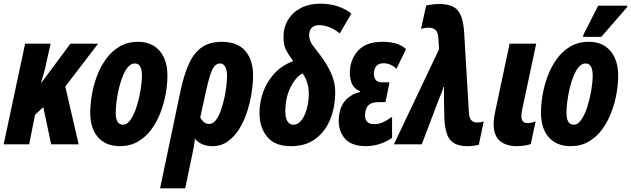

<svg xmlns="http://www.w3.org/2000/svg" viewBox="-30 -787 3441 1047"><path d="M-10 0 107 -549H246L223 -447Q218 -420 210.5 -393Q203 -366 194 -336H196L354 -549H505L326 -315L399 0H249L206 -203L161 -161L129 0Z M624 10Q547 10 504.5 -38.5Q462 -87 462 -173Q462 -216 470.5 -267.5Q479 -319 498 -370.5Q517 -422 547.5 -464.5Q578 -507 621.5 -533Q665 -559 723 -559Q798 -559 840.5 -509.5Q883 -460 883 -375Q883 -327 873.5 -274.5Q864 -222 844.5 -171.5Q825 -121 794.5 -80Q764 -39 721.5 -14.5Q679 10 624 10ZM641 -107Q664 -107 683 -135.5Q702 -164 715.5 -207Q729 -250 736.5 -295.5Q744 -341 744 -375Q744 -441 705 -441Q685 -441 668.5 -422Q652 -403 639.5 -372Q627 -341 618.5 -305Q610 -269 605.5 -234Q601 -199 601 -172Q601 -107 641 -107Z M953 -285Q972 -376 999 -436.5Q1026 -497 1069 -528Q1112 -559 1179 -559Q1265 -559 1307.5 -509.5Q1350 -460 1350 -376Q1350 -333 1342 -281Q1334 -229 1317.5 -178Q1301 -127 1275 -84.5Q1249 -42 1212.5 -16Q1176 10 1129 10Q1097 10 1073 -0.5Q1049 -11 1033 -31Q1031 -10 1027 12.5Q1023 35 1019 53L980 240H843ZM1110 -111Q1130 -111 1145.5 -130Q1161 -149 1172.5 -180Q1184 -211 1192 -246.5Q1200 -282 1204 -315Q1208 -348 1208 -371Q1208 -407 1197.5 -424Q1187 -441 1170 -441Q1153 -441 1140 -426.5Q1127 -412 1115.5 -376Q1104 -340 1090 -275L1062 -147Q1069 -133 1081 -122Q1093 -111 1110 -111Z M1557 10Q1468 10 1426.5 -41.5Q1385 -93 1385 -171Q1385 -230 1405.5 -286.5Q1426 -343 1467 -387Q1508 -431 1569 -454Q1544 -487 1530 -514Q1516 -541 1516 -586Q1516 -639 1541.5 -680Q1567 -721 1612 -744Q1657 -767 1715 -767Q1770 -767 1814.5 -751.5Q1859 -736 1886 -713L1823 -605Q1791 -630 1762.5 -640Q1734 -650 1711 -650Q1686 -650 1671 -636.5Q1656 -623 1656 -595Q1656 -565 1676 -539Q1696 -513 1718 -484Q1752 -439 1775 -389Q1798 -339 1798 -286Q1798 -204 1771 -137Q1744 -70 1690.5 -30Q1637 10 1557 10ZM1569 -107Q1591 -107 1607 -123.5Q1623 -140 1633.5 -165.5Q1644 -191 1649 -219.5Q1654 -248 1654 -272Q1654 -308 1645.5 -335.5Q1637 -363 1620 -387Q1583 -368 1554.5 -311.5Q1526 -255 1526 -179Q1526 -144 1537.5 -125.5Q1549 -107 1569 -107Z M1965 10Q1880 10 1844 -39.5Q1808 -89 1820 -164Q1828 -214 1858 -244.5Q1888 -275 1933 -285L1934 -290Q1899 -302 1886 -338.5Q1873 -375 1880 -420Q1889 -479 1931 -519Q1973 -559 2057 -559Q2092 -559 2125 -551Q2158 -543 2184 -519L2132 -412Q2100 -442 2062 -442Q2038 -442 2025 -429.5Q2012 -417 2010 -397Q2006 -375 2015.5 -356.5Q2025 -338 2055 -338H2094L2072 -230H2033Q1998 -230 1982 -215.5Q1966 -201 1962 -176Q1952 -110 2010 -110Q2034 -110 2055.5 -119Q2077 -128 2108 -150V-35Q2074 -12 2038 -1Q2002 10 1965 10Z M2518 10Q2452 10 2423.5 -26Q2395 -62 2393 -154L2391 -244Q2391 -260 2391 -277Q2391 -294 2391 -313H2388Q2384 -295 2377.5 -280Q2371 -265 2366 -253L2270 0H2118L2364 -518L2361 -572Q2359 -611 2345.5 -623.5Q2332 -636 2307 -636Q2288 -636 2266 -630L2294 -757Q2323 -764 2362 -765Q2436 -766 2466 -730.5Q2496 -695 2501 -610L2527 -173Q2529 -142 2541 -130.5Q2553 -119 2572 -119Q2592 -119 2608 -125L2581 2Q2552 10 2518 10Z M2785 10Q2727 9 2694.5 -20Q2662 -49 2662 -110Q2662 -125 2664 -142Q2666 -159 2670 -177L2749 -549H2894L2817 -187Q2813 -167 2813 -155Q2813 -116 2846 -116Q2867 -116 2891 -125L2864 -1Q2845 5 2824.5 7.5Q2804 10 2785 10Z M3082 10Q3005 10 2962.5 -38.5Q2920 -87 2920 -173Q2920 -216 2928.5 -267.5Q2937 -319 2956 -370.5Q2975 -422 3005.5 -464.5Q3036 -507 3079.5 -533Q3123 -559 3181 -559Q3256 -559 3298.5 -509.5Q3341 -460 3341 -375Q3341 -327 3331.5 -274.5Q3322 -222 3302.5 -171.5Q3283 -121 3252.5 -80Q3222 -39 3179.5 -14.5Q3137 10 3082 10ZM3099 -107Q3122 -107 3141 -135.5Q3160 -164 3173.5 -207Q3187 -250 3194.5 -295.5Q3202 -341 3202 -375Q3202 -441 3163 -441Q3143 -441 3126.5 -422Q3110 -403 3097.5 -372Q3085 -341 3076.5 -305Q3068 -269 3063.5 -234Q3059 -199 3059 -172Q3059 -107 3099 -107ZM3149 -586 3152 -599 3232 -756H3391L3389 -747L3249 -586Z"/></svg>

Font: Noto Sans ExtraCondensed ExtraBold
Style: Italic
Weight: 800
Width: 2
Italic angle: -12°
Designer: Monotype Design Team
Foundry: Monotype Imaging Inc.
Version: Version 2.013; ttfautohint (v1.8.4.7-5d5b)